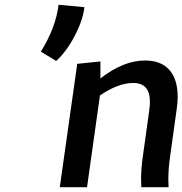

<svg xmlns="http://www.w3.org/2000/svg" viewBox="-20 -783 763 803"><path d="M685 0 684 -34Q684 -78 692 -133L719 -327Q723 -352 723 -379Q723 -452 688 -491Q653 -530 587 -530Q496 -530 400 -455V-526L303 -516L230 0H344L398 -384Q475 -436 537 -436Q607 -436 607 -358Q607 -341 604 -320L578 -133Q570 -78 570 -34L571 0ZM215 -528Q258 -567 292.5 -633Q327 -699 333 -753L225 -763Q213 -667 151 -567Z"/></svg>

Font: Brisa Sans Medium
Style: Italic
Weight: 600
Italic angle: -8°
Designer: Dalton Maag Ltd
Foundry: Dalton Maag Ltd
Version: Version 1.101;July 10, 2019;FontCreator 11.5.0.2425 64-bit